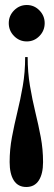

<svg xmlns="http://www.w3.org/2000/svg" viewBox="-20 -587 214 767"><path d="M87 -567Q116.5 -567 137.5 -545.5Q158.5 -524 158.5 -494.5Q158.5 -464.5 137.5 -443Q116.5 -421.5 87 -421.5Q57.5 -421.5 36.2 -443Q15 -464.5 15 -494.5Q15 -524 36.2 -545.5Q57.5 -567 87 -567ZM90.5 -359Q90.5 -298 99.8 -243.5Q109 -189 121.2 -138.8Q133.5 -88.5 142.8 -39.5Q152 9.5 152 60.5Q152 107.5 135 133.8Q118 160 85 160Q52 160 35.2 133.8Q18.5 107.5 18.5 60.5Q18.5 9.5 27.8 -39.5Q37 -88.5 49.2 -138.8Q61.5 -189 71 -243.5Q80.5 -298 80.5 -359Z"/></svg>

Font: Imbue 100pt ExtraBold
Style: Regular
Weight: 800
Designer: Tyler Finck
Foundry: Etcetera Type Company
Version: Version 1.102; ttfautohint (v1.8.3)